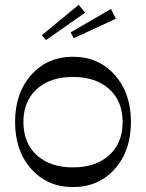

<svg xmlns="http://www.w3.org/2000/svg" viewBox="-20 -761 600 789"><path d="M279.8 7.8Q174.8 7.8 108.4 -66.7Q42 -141.1 42 -259.8Q42 -378.4 108.4 -453.1Q174.8 -527.8 279.8 -527.8Q384.8 -527.8 451.4 -453.1Q518.1 -378.4 518.1 -259.8Q518.1 -141.1 451.7 -66.7Q385.3 7.8 279.8 7.8ZM483.9 -259.8Q483.9 -345.2 428.7 -395Q373.5 -444.8 279.8 -444.8Q186 -444.8 131.1 -395Q76.2 -345.2 76.2 -259.8Q76.2 -173.3 131.1 -123.3Q186 -73.2 279.8 -73.2Q373.5 -73.2 428.7 -123.3Q483.9 -173.3 483.9 -259.8ZM168.9 -596.2 151.9 -616.2 303.2 -741.2 330.1 -709ZM283.2 -604 270 -627.9 436 -724.1 456.1 -684.1Z"/></svg>

Font: Ribes
Style: Regular
Weight: 400
Designer: Luigi Gorlero
Foundry: Collletttivo
Version: Version 2.100;Glyphs 3.2 (3217)